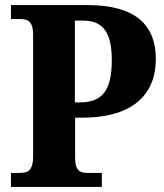

<svg xmlns="http://www.w3.org/2000/svg" viewBox="-20 -734 646 754"><path d="M23 0H380V-55H324C297 -55 275 -61 275 -114V-272H303C514 -272 592 -374 592 -502C592 -639 508 -714 324 -714H23V-659H61C86 -659 110 -652 110 -599V-119C110 -62 87 -55 58 -55H23ZM294 -332H274V-653H308C386 -653 419 -604 419 -498C419 -379 382 -332 294 -332Z"/></svg>

Font: Noto Serif Armenian SemiCondensed
Style: Bold
Weight: 700
Width: 4
Designer: Monotype Design Team
Foundry: Monotype Imaging Inc.
Version: Version 2.008